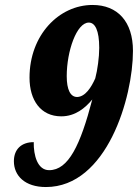

<svg xmlns="http://www.w3.org/2000/svg" viewBox="-20 -744 556 774"><path d="M165 10C411 10 516 -351 516 -539C516 -657 454 -724 353 -724C218 -724 99 -603 99 -431C99 -340 144 -275 227 -275C283 -275 323 -308 352 -343C304 -159 256 -58 178 -58C131 -58 115 -118 116 -171C66 -171 36 -142 36 -94C36 -36 80 10 165 10ZM291 -353C264 -353 249 -382 249 -437C249 -538 289 -653 338 -653C363 -653 380 -622 380 -551C380 -513 373 -462 364 -428C348 -392 324 -354 291 -353Z"/></svg>

Font: Noto Serif ExtraCondensed Black
Style: Italic
Weight: 900
Width: 2
Italic angle: -12°
Designer: Monotype Design Team
Foundry: Monotype Imaging Inc.
Version: Version 2.014